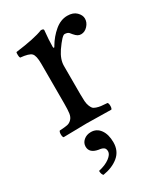

<svg xmlns="http://www.w3.org/2000/svg" viewBox="-169 -518 711 819"><g transform="rotate(-30 186.0 -108.0)"><path d="M137.2 41Q165.5 41 182.4 64.5Q199.2 87.9 199.2 127Q199.2 169.4 169.4 194.1Q139.6 218.8 92.8 226.1Q85 218.3 85 202.1Q119.6 194.3 139.9 179Q160.2 163.6 160.2 148.9Q160.2 135.3 152.3 129.9Q144.5 124.5 128.9 123Q86.9 115.7 86.9 84Q86.9 65.9 101.3 53.5Q115.7 41 137.2 41ZM100.1 -316.9Q100.1 -357.4 88.4 -369.1Q76.7 -380.9 35.2 -384.8Q32.2 -388.7 32 -398.9Q31.7 -409.2 33.2 -413.1Q128.9 -425.3 169.9 -441.9Q183.1 -441.9 183.1 -435.1Q178.2 -387.2 178.2 -355Q178.2 -349.6 181.2 -349.1Q183.6 -349.1 187 -356Q207 -390.1 236.3 -414.6Q265.6 -439 297.9 -439Q326.7 -439 342.3 -423.6Q357.9 -408.2 357.9 -391.1Q357.9 -372.1 343.5 -356.4Q329.1 -340.8 311 -340.8Q301.8 -340.8 294.7 -345Q287.6 -349.1 278.8 -359.4L270 -370.1Q263.2 -377 249 -377Q237.3 -377 203.1 -328.1Q179.2 -292.5 179.2 -261.2V-122.1Q179.2 -100.6 180.2 -86.9Q181.2 -73.2 185.3 -62.7Q189.5 -52.2 193.8 -47.1Q198.2 -42 209.2 -38.3Q220.2 -34.7 230.5 -33.4Q240.7 -32.2 261.2 -30.8Q265.6 -26.4 265.6 -14.4Q265.6 -2.4 261.2 2Q175.3 0 140.1 0Q109.9 0 25.9 2Q21.5 -2.4 21.5 -14.4Q21.5 -26.4 25.9 -30.8Q52.2 -32.2 64.2 -34.7Q76.2 -37.1 85.7 -46.9Q95.2 -56.6 97.7 -73.2Q100.1 -89.8 100.1 -122.1Z"/></g></svg>

Font: Linux Libertine G
Style: Regular
Weight: 400
Designer: Philipp H. Poll
Foundry: Philipp H. Poll
Version: Version 4.7.5